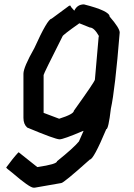

<svg xmlns="http://www.w3.org/2000/svg" viewBox="-20 -660 623 892"><path d="M370.1 -639.6Q489.3 -609.4 489.3 -583Q536.1 -529.3 536.1 -508.8Q514.6 -243.2 495.1 -155.3Q483.9 -59.6 473.6 -59.6Q414.6 81.1 397.5 81.1Q275.4 190.4 264.6 190.4L141.6 211.9H135.7Q117.7 211.9 38.1 143.6Q8.8 121.1 8.8 118.2Q40.5 74.7 65.4 47.9H67.4L153.3 116.2Q245.1 103 245.1 88.9Q322.3 26.9 346.7 -2.9L368.2 -51.8H366.2Q274.4 -12.7 256.8 -12.7Q236.8 -12.7 106.4 -67.4Q88.9 -83 88.9 -112.3V-317.4Q88.9 -347.2 139.6 -436.5Q200.7 -571.8 219.7 -573.2L301.8 -633.8H307.6Q307.6 -628.4 325.2 -610.4Q338.9 -639.6 370.1 -639.6ZM182.6 -311.5V-135.7L254.9 -108.4Q323.2 -129.9 323.2 -145.5Q420.9 -281.7 420.9 -290L438.5 -491.2H440.4Q417.5 -532.2 397.5 -532.2L348.6 -551.8Q270.5 -496.6 270.5 -491.2Q182.6 -317.4 182.6 -311.5Z"/></svg>

Font: ww_drahtTSB
Style: Regular
Weight: 400
Designer: Dr. Wolfgang Wiebecke
Version: Version 1.06 May 21, 2010, initial release